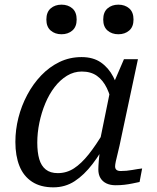

<svg xmlns="http://www.w3.org/2000/svg" viewBox="-20 -792 675 824"><path d="M497 -376 463 -333Q455 -380 438.5 -414Q422 -448 396 -466.5Q370 -485 331 -485Q297 -485 267.5 -467Q238 -449 214.5 -418.5Q191 -388 174.5 -348.5Q158 -309 149 -265.5Q140 -222 140 -180Q140 -138 148.5 -109Q157 -80 176.5 -64.5Q196 -49 228 -49Q266 -49 297.5 -69.5Q329 -90 360.5 -129.5Q392 -169 427 -228L446 -198Q413 -135 377 -88Q341 -41 300.5 -14.5Q260 12 209 12Q154 12 117.5 -12Q81 -36 63.5 -79.5Q46 -123 46 -183Q46 -235 59 -286.5Q72 -338 97 -385Q122 -432 157 -468.5Q192 -505 235.5 -526Q279 -547 330 -547Q380 -547 413 -524Q446 -501 466 -462.5Q486 -424 497 -376ZM572 -538 501 -205Q493 -165 486.5 -139.5Q480 -114 477 -99.5Q474 -85 474 -78Q474 -68 480 -63Q486 -58 498 -58Q523 -58 547.5 -62.5Q572 -67 590 -69L579 -11Q565 -8 548 -4.5Q531 -1 513.5 1Q496 3 476 3Q453 3 436.5 -5Q420 -13 411 -28Q402 -43 402 -65Q402 -77 404 -102Q406 -127 410 -162L402 -154L454 -409L459 -415L512 -538ZM244 -645Q272 -645 290.5 -661Q309 -677 309 -708Q309 -740 290.5 -756Q272 -772 244 -772Q216 -772 197.5 -756Q179 -740 179 -708Q179 -677 197.5 -661Q216 -645 244 -645ZM488 -645Q516 -645 534.5 -661Q553 -677 553 -708Q553 -740 534.5 -756Q516 -772 488 -772Q460 -772 441.5 -756Q423 -740 423 -708Q423 -677 441.5 -661Q460 -645 488 -645Z"/></svg>

Font: Roboto Serif
Style: Italic
Weight: 400
Italic angle: -10°
Designer: Greg Gazdowicz
Foundry: Commercial Type
Version: Version 1.008